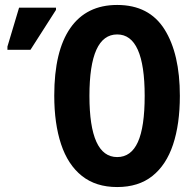

<svg xmlns="http://www.w3.org/2000/svg" viewBox="-20 -745 789 775"><path d="M706 -358Q706 -244 678.5 -161.5Q651 -79 595 -34.5Q539 10 453 10Q367 10 310.5 -35Q254 -80 226.5 -163Q199 -246 199 -359Q199 -539 264 -632Q329 -725 453 -725Q582 -725 644 -626.5Q706 -528 706 -358ZM341 -358Q341 -111 453 -111Q509 -111 536.5 -171.5Q564 -232 564 -358Q564 -606 453 -606Q341 -606 341 -358ZM10 -544V-557L57 -714H206V-705L103 -544Z"/></svg>

Font: Noto Sans ExtraCondensed
Style: Bold
Weight: 700
Width: 2
Designer: Monotype Design Team
Foundry: Monotype Imaging Inc.
Version: Version 2.013; ttfautohint (v1.8.4.7-5d5b)